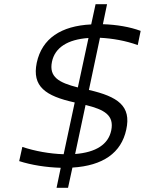

<svg xmlns="http://www.w3.org/2000/svg" viewBox="-20 -795 694 920"><path d="M640 -579 654 -647C603 -666 539 -677 473 -679L493 -775H438L417 -678C273 -671 181 -611 156 -494C133 -381 197 -335 338 -304L285 -56C218 -58 147 -71 87 -91L72 -23C131 -4 202 7 271 9L251 105H306L327 8C473 -1 561 -62 585 -174C610 -287 545 -332 406 -364L459 -614C519 -611 582 -600 640 -579ZM229 -499C243 -567 304 -606 404 -613L353 -376C262 -399 214 -426 229 -499ZM340 -57 390 -292C480 -270 528 -243 513 -170C499 -103 440 -65 340 -57Z"/></svg>

Font: LT Wave Mono Light
Style: Italic
Weight: 300
Designer: Daniel Lyons
Version: Version 2.5 (Glyphs App)